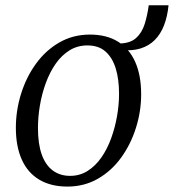

<svg xmlns="http://www.w3.org/2000/svg" viewBox="-20 -678 642 708"><path d="M311.5 -550.5Q373 -550.5 415 -524.5Q457 -498.5 478.8 -449.2Q500.5 -400 500.5 -330.5Q500.5 -267 481.2 -206.2Q462 -145.5 426.5 -96.5Q391 -47.5 340.8 -18.8Q290.5 10 228.5 10Q167.5 10 124.8 -15.5Q82 -41 60.2 -89.8Q38.5 -138.5 38.5 -206.5Q38.5 -271 57.8 -332.5Q77 -394 112.8 -443.2Q148.5 -492.5 199 -521.5Q249.5 -550.5 311.5 -550.5ZM302.5 -510.5Q265.5 -510.5 236.2 -492.2Q207 -474 185.2 -442.8Q163.5 -411.5 149 -372Q134.5 -332.5 127.2 -289.5Q120 -246.5 120 -205.5Q120 -147 134 -108Q148 -69 174.8 -49.2Q201.5 -29.5 238.5 -29.5Q274.5 -29.5 303.2 -47.8Q332 -66 353.8 -97.2Q375.5 -128.5 389.8 -167.8Q404 -207 411.5 -249.2Q419 -291.5 419 -332Q419 -385.5 406.8 -425.5Q394.5 -465.5 369 -488Q343.5 -510.5 302.5 -510.5ZM528.5 -658.5H601.5Q597.5 -617.5 585 -585Q572.5 -552.5 551 -530.8Q529.5 -509 498 -499.2Q466.5 -489.5 424.5 -494L418 -517.5Q460 -518 481.8 -537.8Q503.5 -557.5 513.5 -589.5Q523.5 -621.5 528.5 -658.5Z"/></svg>

Font: Merriweather 60pt Light
Style: Italic
Weight: 300
Italic angle: -7.8°
Version: Version 2.101